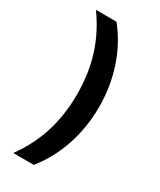

<svg xmlns="http://www.w3.org/2000/svg" viewBox="-220 -841 850 1022"><g transform="rotate(30 205.0 -330.0)"><path d="M176 110H50Q121 11 154.5 -96.5Q188 -204 188 -330Q188 -456 154.5 -563.5Q121 -671 50 -770H176Q247.6 -681.7 285.5 -568.3Q323.3 -455 323.3 -330Q323.3 -205.7 285.5 -92.3Q247.6 21 176 110Z"/></g></svg>

Font: M PLUS 1 Thin
Style: Regular
Weight: 100
Designer: Coji Morishita
Foundry: UNDERFOREST DESIGN
Version: Version 1.001